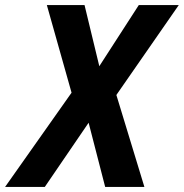

<svg xmlns="http://www.w3.org/2000/svg" viewBox="-77 -734 722 754"><path d="M-57 0 204 -370 107 -714H255L313 -474L468 -714H625L380 -361L490 0H336L271 -252L99 0Z"/></svg>

Font: Noto Sans SemiCondensed
Style: Bold Italic
Weight: 700
Width: 4
Italic angle: -12°
Designer: Monotype Design Team
Foundry: Monotype Imaging Inc.
Version: Version 2.013; ttfautohint (v1.8.4.7-5d5b)